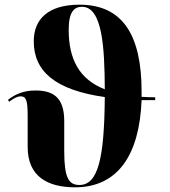

<svg xmlns="http://www.w3.org/2000/svg" viewBox="-20 -789 725 819"><path d="M300 10C484 10 575 -130 584 -362C602 -362 622 -362 642 -362V-374C621 -374 602 -375 584 -376C584 -383 584 -391 584 -398C584 -643 501 -769 319 -769C184 -769 124 -706 124 -613C124 -485 215 -405 427 -375C425 -112 398 0 319 0C273 0 254 -30 254 -145V-273C254 -377 203 -403 131 -403C83 -403 47 -389 14 -363L19 -355C40 -371 55 -378 68 -378C90 -378 98 -364 98 -298V-162C98 -37 182 10 300 10ZM273 -662C273 -738 296 -760 330 -760C418 -760 426 -581 427 -408C317 -451 273 -538 273 -662Z"/></svg>

Font: Noto Serif Display Condensed ExtraBold
Style: Regular
Weight: 800
Width: 3
Designer: Monotype Design Team
Foundry: Monotype Imaging Inc.
Version: Version 2.009